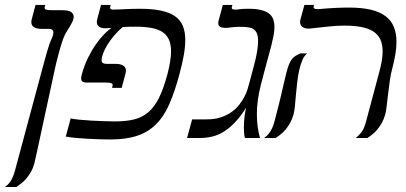

<svg xmlns="http://www.w3.org/2000/svg" viewBox="-50 -560 1648 779"><path d="M201.7 -518.6Q228.5 -518.6 238.8 -511Q249 -503.4 249 -492.2Q249 -483.4 244.4 -473.1Q239.7 -462.9 233.9 -453.1Q228 -443.4 222.4 -434.8Q216.8 -426.3 214.4 -421.4Q206.5 -405.3 199 -380.9Q191.4 -356.4 181.6 -318.4Q179.7 -311 175 -290.8Q170.4 -270.5 164.3 -241.7Q158.2 -212.9 150.6 -178.2Q143.1 -143.6 135.3 -107.7Q127.4 -71.8 120.1 -37.1Q112.8 -2.4 106.4 26.4Q100.1 55.2 95.7 75.4Q91.3 95.7 89.4 102.5Q84.5 121.6 75.9 136.7Q67.4 151.9 57.4 163.6Q47.4 175.3 36.6 183.8Q25.9 192.4 16.6 198.7H-30.3Q-24.4 194.8 -18.8 189.5Q-13.2 184.1 -8.1 176.5Q-2.9 168.9 1.7 158.4Q6.3 147.9 10.3 133.8L118.7 -269.5Q126 -296.4 131.6 -316.9Q137.2 -337.4 141.8 -353.3Q146.5 -369.1 150.6 -381.1Q154.8 -393.1 159.7 -403.3Q166.5 -418.5 166.5 -427.7Q166.5 -442.9 148.9 -442.9H117.7Q100.1 -442.9 88.6 -449.5Q77.1 -456.1 77.1 -470.2Q77.1 -475.1 78.6 -481L94.2 -540H133.3L131.3 -531.7Q130.9 -530.3 130.9 -527.8Q130.9 -523.4 137 -521Q143.1 -518.6 161.1 -518.6Z M678.2 -259.3Q659.7 -190.4 638.2 -140.4Q616.7 -90.3 585.2 -57.9Q553.7 -25.4 508.5 -9.8Q463.4 5.9 397.5 5.9Q378.4 5.9 353.3 5.1Q328.1 4.4 303 2.9Q277.8 1.5 254.9 -0.7Q231.9 -2.9 216.8 -5.9L236.8 -79.6Q248 -76.7 270.3 -74.5Q292.5 -72.3 318.6 -70.8Q344.7 -69.3 371.1 -68.4Q397.5 -67.4 417 -67.4Q460.9 -67.4 493.9 -75.4Q526.9 -83.5 551.8 -104.7Q576.7 -126 595.2 -163.3Q613.8 -200.7 629.4 -259.3Q644 -314.9 644 -351.6Q644 -380.9 634.8 -400.4Q625.5 -419.9 607.4 -431.2Q589.4 -442.4 562.5 -447Q535.6 -451.7 500 -451.7Q470.2 -451.7 447.8 -450.2Q428.7 -434.1 412.8 -415.3Q397 -396.5 385.7 -378.2Q374.5 -359.9 368.4 -343.5Q362.3 -327.1 362.3 -316.4Q362.3 -308.1 367.4 -304.4Q372.6 -300.8 384.8 -300.8H420.4Q438 -300.8 449.5 -294.2Q460.9 -287.6 460.9 -273.4Q460.9 -268.6 459.5 -262.7L443.8 -203.6H404.8L406.7 -211.9Q407.2 -212.9 407.2 -215.3Q407.2 -220.2 400.9 -222.7Q394.5 -225.1 376.5 -225.1H298.8Q291.5 -225.1 285.4 -228.5Q279.3 -231.9 279.3 -242.7Q279.3 -248 281.7 -256.8Q291.5 -293.9 306.9 -325.2Q322.3 -356.4 339.4 -380.6Q356.4 -404.8 373 -421.6Q389.6 -438.5 402.3 -446.8Q386.7 -445.3 376 -445.3Q361.8 -445.3 352.3 -451.7Q342.8 -458 342.8 -471.2Q342.8 -475.6 344.2 -481L359.9 -540H398.9L397.5 -534.7Q396.5 -530.8 396.5 -529.3Q396.5 -525.4 399.2 -523.2Q401.9 -521 408.7 -521Q416 -521 428 -521.5Q439.9 -522 454.6 -522.7Q469.2 -523.4 485.6 -523.9Q502 -524.4 518.1 -524.4Q568.4 -524.4 603.5 -516.8Q638.7 -509.3 660.4 -493.9Q682.1 -478.5 691.9 -454.6Q701.7 -430.7 701.7 -397.9Q701.7 -370.1 695.6 -335.7Q689.5 -301.3 678.2 -259.3Z M877.9 -447.8Q874 -447.3 870.8 -447Q867.7 -446.8 864.3 -446.8Q852.1 -446.8 843.8 -451.2Q835.4 -455.6 835.4 -466.8Q835.4 -470.7 836.9 -476.1L854 -540H893.1L890.6 -531.7Q890.1 -530.8 890.1 -528.8Q890.1 -524.9 893.3 -522.9Q896.5 -521 904.8 -521Q912.1 -521 923.1 -522.7Q934.1 -524.4 958.5 -524.4Q988.3 -524.4 1008.5 -519.5Q1028.8 -514.6 1041 -505.4Q1053.2 -496.1 1058.3 -482.2Q1063.5 -468.3 1063.5 -450.7Q1063.5 -435.1 1060.1 -416.5Q1056.6 -397.9 1051.3 -376.7Q1045.9 -355.5 1039.1 -331.3Q1032.2 -307.1 1025.4 -280.8L1008.8 -217.3Q992.2 -154.3 992.2 -96.7Q992.2 -44.9 1004.9 0H943.8Q941.4 -8.3 940.4 -19Q939.5 -29.8 939.5 -42.5Q939.5 -64.5 942.1 -86.7Q944.8 -108.9 948.7 -123Q925.3 -86.4 902.3 -62.5Q879.4 -38.6 856.2 -24.7Q833 -10.7 808.8 -5.4Q784.7 0 759.3 0H709L729.5 -75.7H788.6Q822.3 -75.7 847.7 -84.5Q873 -93.3 891.4 -106.9Q909.7 -120.6 922.1 -137Q934.6 -153.3 942.4 -168.9Q950.2 -184.6 954.1 -197.3Q958 -210 959.5 -215.8L979 -288.6Q988.8 -324.2 992.9 -349.9Q997.1 -375.5 997.1 -393.6Q997.1 -414.6 991.5 -426.3Q985.8 -438 975.6 -443.4Q965.3 -448.7 951.2 -450Q937 -451.2 919.9 -451.2Q916.5 -451.2 911.4 -450.9Q906.2 -450.7 900.4 -450.2Q894.5 -449.7 888.7 -449Q882.8 -448.2 877.9 -447.8Z M1141.1 -96.2Q1135.7 -77.1 1127.4 -62Q1119.1 -46.9 1109.4 -35.2Q1099.6 -23.4 1088.9 -14.9Q1078.1 -6.3 1068.4 0H1021.5Q1026.9 -3.9 1032.7 -9.3Q1038.6 -14.6 1043.9 -22.2Q1049.3 -29.8 1054.2 -40.3Q1059.1 -50.8 1063 -64.9L1079.1 -127Q1080.6 -132.3 1083.3 -143.8Q1085.9 -155.3 1089.4 -169.2Q1092.8 -183.1 1096.2 -198.5Q1099.6 -213.9 1103 -227.8Q1106.4 -241.7 1108.9 -252.4Q1111.3 -263.2 1112.8 -268.1Q1117.7 -287.1 1122.8 -299.3Q1127.9 -311.5 1134 -319.6Q1140.1 -327.6 1148.4 -332.8Q1156.7 -337.9 1168.5 -343.3H1196.3Q1184.6 -334.5 1176.8 -316.2Q1168.9 -297.9 1163.8 -274.7Q1158.7 -251.5 1155.8 -225.1Q1152.8 -198.7 1150.6 -174.3Q1148.4 -149.9 1146.5 -129.2Q1144.5 -108.4 1141.1 -96.2ZM1513.2 -96.2Q1507.8 -77.1 1499.5 -62Q1491.2 -46.9 1481.4 -35.2Q1471.7 -23.4 1460.9 -14.9Q1450.2 -6.3 1440.4 0H1393.1Q1404.3 -8.3 1415.5 -22.2Q1426.8 -36.1 1434.6 -64.9L1489.3 -269.5Q1502.4 -317.9 1502.4 -351.6Q1502.4 -380.9 1492.7 -400.9Q1482.9 -420.9 1463.4 -433.1Q1443.8 -445.3 1414.6 -450.7Q1385.3 -456.1 1345.7 -456.1Q1316.4 -456.1 1280 -452.1Q1243.7 -448.2 1208.5 -444.3Q1206.1 -443.8 1201.2 -443.8Q1187 -443.8 1177.2 -450.7Q1167.5 -457.5 1167.5 -471.2Q1167.5 -475.6 1168.9 -481L1185.1 -540H1224.1L1222.7 -534.7Q1222.2 -533.2 1222.2 -531.2Q1222.2 -527.3 1225.8 -525.1Q1229.5 -522.9 1239.7 -522.9Q1242.2 -522.9 1245.8 -523.2Q1249.5 -523.4 1253.4 -523.9Q1279.8 -526.4 1309.3 -527.8Q1338.9 -529.3 1365.2 -529.3Q1418 -529.3 1454.8 -520.5Q1491.7 -511.7 1514.6 -494.1Q1537.6 -476.6 1548.1 -450.4Q1558.6 -424.3 1558.6 -390.1Q1558.6 -366.2 1554 -338.9Q1549.3 -311.5 1541 -279.8Q1535.6 -260.3 1531.7 -233.2Q1527.8 -206.1 1524.7 -179.2Q1521.5 -152.3 1518.8 -129.6Q1516.1 -106.9 1513.2 -96.2Z"/></svg>

Font: Arian AMU Serif
Style: Italic
Weight: 400
Italic angle: -15°
Designer: Ruben Hakobyan (Tarumian)
Foundry: Ruben Hakobyan (Tarumian)
Version: Version 1.002